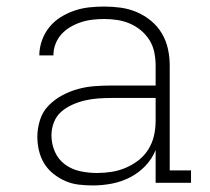

<svg xmlns="http://www.w3.org/2000/svg" viewBox="-20 -558 640 586"><path d="M263 8Q242 8 220.5 5.5Q199 3 179.5 -5.5Q160 -14 143 -27.5Q126 -41 115 -59Q104 -77 99 -98Q94 -119 94 -141Q94 -166 102 -191.5Q110 -217 128 -235.5Q146 -254 169 -266.5Q192 -279 217 -286Q242 -293 268 -295Q294 -297 320 -297H455V-358Q455 -378 451 -398Q447 -418 436.5 -435Q426 -452 410.5 -465Q395 -478 376.5 -486Q358 -494 338 -497Q318 -500 298 -500Q281 -500 263 -498Q245 -496 228 -490.5Q211 -485 195.5 -476Q180 -467 168 -454Q156 -441 149.5 -424Q143 -407 143 -389H100Q100 -412 108 -434.5Q116 -457 130.5 -475Q145 -493 165 -505.5Q185 -518 207 -525.5Q229 -533 252 -535.5Q275 -538 298 -538Q324 -538 349 -534.5Q374 -531 397.5 -521Q421 -511 441 -494.5Q461 -478 474 -456Q487 -434 492.5 -409Q498 -384 498 -358V-38H563V0H455V-100Q444 -73 423.5 -51.5Q403 -30 376.5 -16.5Q350 -3 321 2.5Q292 8 263 8ZM276 -30Q298 -30 320.5 -33.5Q343 -37 364 -46Q385 -55 403 -69Q421 -83 433 -102.5Q445 -122 450 -144Q455 -166 455 -189V-259H320Q300 -259 279.5 -257.5Q259 -256 239.5 -251.5Q220 -247 201 -238.5Q182 -230 167 -217Q152 -204 144.5 -184.5Q137 -165 137 -145Q137 -119 147.5 -95Q158 -71 178.5 -56Q199 -41 224.5 -35.5Q250 -30 276 -30Z"/></svg>

Font: Iosevka Curly Slab XLtEx
Style: Regular
Weight: 200
Width: 7
Monospace: yes
Designer: Belleve Invis
Foundry: Belleve Invis
Version: Version 11.1.0; ttfautohint (v1.8.3)